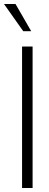

<svg xmlns="http://www.w3.org/2000/svg" viewBox="-49 -946 246 966"><path d="M115 0H62V-712H115ZM108 -789H68L-29 -926H29Z"/></svg>

Font: Creato Display Light
Style: Regular
Weight: 300
Version: Version 1.000